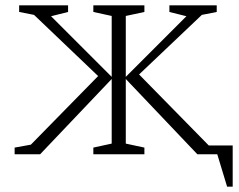

<svg xmlns="http://www.w3.org/2000/svg" viewBox="-20 -580 900 722"><path d="M331 0V-25L400 -40V-283L131 0H35V-25L96 -36L349 -294L108 -524L52 -535V-560H236V-535L172 -519L400 -291V-520L331 -535V-560H523V-535L453 -520V-291L681 -519L617 -535V-560H795V-535L739 -524L503 -300L765 -33H855V122H834L797 0H722L453 -283V-40L523 -25V0Z"/></svg>

Font: Spectral SC ExtraLight
Style: Regular
Weight: 275
Designer: Jean-Baptiste Levee
Foundry: Production Type
Version: Version 2.001